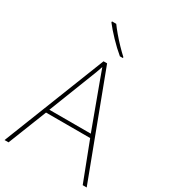

<svg xmlns="http://www.w3.org/2000/svg" viewBox="-227 -1060 1030 1168"><g transform="rotate(30 288.5 -476.0)"><path d="M549 0 445 -271H135L28 0H0L282 -716H307L577 0ZM325 -594Q319 -611 311 -632.5Q303 -654 293 -682Q286 -660 277 -636.5Q268 -613 260 -593L144 -296H435ZM235 -952Q250 -931 274 -902.5Q298 -874 325 -846Q352 -818 374 -798V-792H353Q313 -825 272 -868Q231 -911 205 -945V-952Z"/></g></svg>

Font: Noto Sans Sinhala UI Thin
Style: Regular
Weight: 100
Designer: Jelle Bosma - Monotype Design Team
Foundry: Monotype Imaging Inc.
Version: Version 2.006; ttfautohint (v1.8.4.7-5d5b)